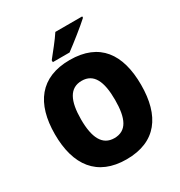

<svg xmlns="http://www.w3.org/2000/svg" viewBox="-213 -1075 1157 1232"><g transform="rotate(-30 366.0 -458.5)"><path d="M577 -917V-927H378C349 -882 301 -824 267 -781V-767H391C444 -806 537 -880 577 -917ZM685 -358C685 -587 587 -725 367 -725C149 -725 47 -587 47 -359C47 -130 150 10 366 10C586 10 685 -130 685 -358ZM240 -358C240 -494 277 -571 367 -571C456 -571 492 -495 492 -358C492 -221 457 -147 366 -147C278 -147 240 -223 240 -358Z"/></g></svg>

Font: Noto Sans Thai Looped SemiCondensed Black
Style: Regular
Weight: 900
Width: 4
Designer: Sasikarn Vongin, Ben Mitchell
Foundry: The Fontpad Ltd
Version: Version 1.001